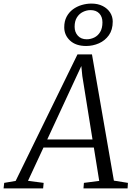

<svg xmlns="http://www.w3.org/2000/svg" viewBox="-80 -1053 750 1073"><path d="M-60 0 -56.5 -31 7.5 -42 353 -749H434L556.5 -43.5L635 -31L633 0H386.5L389 -31L474.5 -42L444.5 -228.5H163L76.5 -42.5L164 -31L161 0ZM184 -273.5H437L380 -628.5L374.5 -684L350.5 -632.5ZM401.5 -796Q344 -796 311.5 -826.2Q279 -856.5 279 -900.5Q279 -934.5 292.2 -959.5Q305.5 -984.5 327.5 -1000.8Q349.5 -1017 376.5 -1025Q403.5 -1033 431 -1033Q467.5 -1033 494.2 -1019.2Q521 -1005.5 535.5 -982.8Q550 -960 550 -932.5Q550 -886.5 528.5 -856.2Q507 -826 473 -811Q439 -796 401.5 -796ZM404.5 -833.5Q427 -833.5 447.2 -843.5Q467.5 -853.5 480 -874.5Q492.5 -895.5 492.5 -928Q492.5 -959.5 474.8 -978Q457 -996.5 426 -996.5Q404 -996.5 383.2 -986.2Q362.5 -976 349.8 -955.5Q337 -935 337 -903.5Q337 -873.5 355 -853.5Q373 -833.5 404.5 -833.5Z"/></svg>

Font: Merriweather 48pt Light
Style: Italic
Weight: 300
Italic angle: -7.8°
Version: Version 2.101